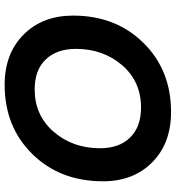

<svg xmlns="http://www.w3.org/2000/svg" viewBox="15 -763 755 825"><g transform="rotate(90 392.5 -350.5)"><path d="M759 -416Q759 -231 642 -112Q525 7 344 7Q210 7 128.5 -74.5Q47 -156 47 -287Q47 -470 164 -589Q281 -708 461 -708Q596 -708 677.5 -627Q759 -546 759 -416ZM190 -299Q190 -217 235.5 -169.5Q281 -122 364 -122Q476 -122 546.5 -204Q617 -286 617 -403Q617 -485 571 -532Q525 -579 442 -579Q330 -579 260 -497.5Q190 -416 190 -299Z"/></g></svg>

Font: Poppins SemiBold
Style: Italic
Weight: 600
Italic angle: -10°
Designer: Ninad Kale (Devanagari), Jonny Pinhorn (Latin)
Foundry: Indian Type Foundry
Version: Version 3.200;PS 1.000;hotconv 16.6.54;makeotf.lib2.5.65590